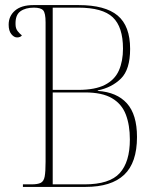

<svg xmlns="http://www.w3.org/2000/svg" viewBox="-20 -734 632 754"><path d="M70 0V-10H104Q128 -10 140 -16Q152 -22 155.5 -41Q159 -60 159 -99V-646Q159 -683 149.5 -693.5Q140 -704 113 -704Q80 -704 60 -689.5Q40 -675 41 -639Q41 -622 49.5 -611.5Q58 -601 66 -595Q60 -587 47 -587Q35 -587 24.5 -600Q14 -613 14 -637Q14 -671 39 -692.5Q64 -714 111 -714H289Q393 -714 442 -673Q491 -632 491 -542Q491 -461 455 -425.5Q419 -390 364 -379V-377Q439 -372 478.5 -328Q518 -284 518 -196Q518 -95 467.5 -47.5Q417 0 316 0ZM287 -381Q354 -381 392.5 -401Q431 -421 447 -457.5Q463 -494 463 -543Q463 -628 423 -666Q383 -704 287 -704H187V-381ZM312 -10Q410 -10 450 -54Q490 -98 490 -186Q490 -243 474 -284.5Q458 -326 419.5 -348.5Q381 -371 314 -371H187V-10Z"/></svg>

Font: Noto Serif Display SemiCondensed Thin
Style: Regular
Weight: 100
Width: 4
Designer: Monotype Design Team
Foundry: Monotype Imaging Inc.
Version: Version 2.009